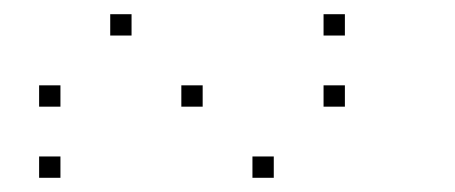

<svg xmlns="http://www.w3.org/2000/svg" viewBox="-20 -685 640 270"><path d="M136 -665Q135 -665 135 -665Q135 -665 135 -664V-636Q135 -635 135 -635Q135 -635 136 -635H164Q165 -635 165 -635Q165 -635 165 -636V-664Q165 -665 165 -665Q165 -665 164 -665ZM436 -665Q435 -665 435 -665Q435 -665 435 -664V-636Q435 -635 435 -635Q435 -635 436 -635H464Q465 -635 465 -635Q465 -635 465 -636V-664Q465 -665 465 -665Q465 -665 464 -665ZM36 -565Q35 -565 35 -565Q35 -565 35 -564V-536Q35 -535 35 -535Q35 -535 36 -535H64Q65 -535 65 -535Q65 -535 65 -536V-564Q65 -565 65 -565Q65 -565 64 -565ZM236 -565Q235 -565 235 -565Q235 -565 235 -564V-536Q235 -535 235 -535Q235 -535 236 -535H264Q265 -535 265 -535Q265 -535 265 -536V-564Q265 -565 265 -565Q265 -565 264 -565ZM436 -565Q435 -565 435 -565Q435 -565 435 -564V-536Q435 -535 435 -535Q435 -535 436 -535H464Q465 -535 465 -535Q465 -535 465 -536V-564Q465 -565 465 -565Q465 -565 464 -565ZM36 -465Q35 -465 35 -465Q35 -465 35 -464V-436Q35 -435 35 -435Q35 -435 36 -435H64Q65 -435 65 -435Q65 -435 65 -436V-464Q65 -465 65 -465Q65 -465 64 -465ZM336 -465Q335 -465 335 -465Q335 -465 335 -464V-436Q335 -435 335 -435Q335 -435 336 -435H364Q365 -435 365 -435Q365 -435 365 -436V-464Q365 -465 365 -465Q365 -465 364 -465Z"/></svg>

Font: Doto Black Thin
Style: Regular
Weight: 250
Monospace: yes
Version: Version 1.000